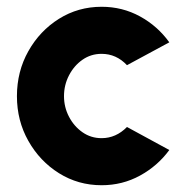

<svg xmlns="http://www.w3.org/2000/svg" viewBox="-20 -534 550 567"><path d="M355 -159 480 -91Q445.5 -44 393.5 -15.5Q341.5 13 280 13Q211 13 154.2 -22.5Q97.5 -58 63.8 -117.8Q30 -177.5 30 -250Q30 -323 63.8 -383Q97.5 -443 154.2 -478.5Q211 -514 280 -514Q341.5 -514 393.5 -485.5Q445.5 -457 480 -409L355 -341.5Q323.5 -375 280 -375Q248.5 -375 223.5 -357.5Q198.5 -340 183.8 -311.5Q169 -283 169 -250Q169 -217.5 183.8 -189.2Q198.5 -161 223.5 -143.5Q248.5 -126 280 -126Q322.5 -126 355 -159Z"/></svg>

Font: Urbanist ExtraBold
Style: Regular
Weight: 800
Designer: Corey Hu
Foundry: Corey Hu
Version: Version 1.330; ttfautohint (v1.8.4.7-5d5b)